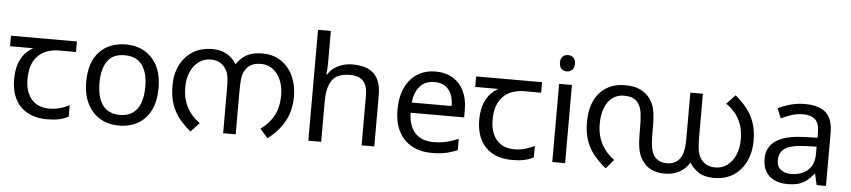

<svg xmlns="http://www.w3.org/2000/svg" viewBox="-44 -1029 5809 1311"><g transform="rotate(5 2860.0 -374.0)"><path d="M301 10Q183 10 118 -57Q53 -124 53 -245Q53 -325 82 -380.5Q111 -436 165 -465H6V-537H458V-465H345Q251 -465 197.5 -411.5Q144 -358 144 -252Q144 -165 187 -114.5Q230 -64 310 -64Q347 -64 381 -73.5Q415 -83 447 -99V-21Q418 -5 383 2.5Q348 10 301 10Z M1041 -269Q1041 -180 1010.5 -117.5Q980 -55 924 -22.5Q868 10 791 10Q720 10 664.5 -22.5Q609 -55 577 -117.5Q545 -180 545 -269Q545 -402 612 -474Q679 -546 794 -546Q867 -546 922.5 -513.5Q978 -481 1009.5 -419.5Q1041 -358 1041 -269ZM636 -269Q636 -206 652.5 -159.5Q669 -113 704 -88Q739 -63 793 -63Q847 -63 882 -88Q917 -113 933.5 -159.5Q950 -206 950 -269Q950 -333 933 -378Q916 -423 881.5 -447.5Q847 -472 792 -472Q710 -472 673 -418Q636 -364 636 -269Z M1383 -566Q1429 -566 1462 -552.5Q1495 -539 1518 -516.5Q1541 -494 1557 -465L1544 -466Q1575 -518 1618 -542Q1661 -566 1725 -566Q1802 -566 1856 -529.5Q1910 -493 1938.5 -431Q1967 -369 1967 -292Q1967 -226 1949 -173Q1931 -120 1896.5 -75.5Q1862 -31 1812 8L1758 -53Q1793 -78 1820.5 -111.5Q1848 -145 1863.5 -189.5Q1879 -234 1879 -292Q1879 -350 1860 -395.5Q1841 -441 1806 -467.5Q1771 -494 1724 -494Q1683 -494 1656.5 -479.5Q1630 -465 1614 -436Q1601 -414 1597 -382Q1593 -350 1593 -291V0H1507V-291Q1507 -348 1503 -381Q1499 -414 1485 -436Q1468 -465 1442 -479.5Q1416 -494 1379 -494Q1333 -494 1297.5 -467.5Q1262 -441 1242 -395.5Q1222 -350 1222 -292Q1222 -232 1238.5 -187Q1255 -142 1282 -110Q1309 -78 1342 -55L1284 8Q1241 -27 1207 -68.5Q1173 -110 1153.5 -164.5Q1134 -219 1134 -292Q1134 -373 1164.5 -434.5Q1195 -496 1251 -531Q1307 -566 1383 -566Z M2179 -537Q2179 -518 2177.5 -498Q2176 -478 2174 -462H2180Q2197 -490 2223 -508Q2249 -526 2281 -535.5Q2313 -545 2347 -545Q2412 -545 2455.5 -524.5Q2499 -504 2521 -461Q2543 -418 2543 -349V0H2456V-343Q2456 -408 2427 -440Q2398 -472 2336 -472Q2246 -472 2212.5 -421.5Q2179 -371 2179 -277V0H2091V-760H2179Z M2916 -546Q2985 -546 3034.5 -516Q3084 -486 3110.5 -431.5Q3137 -377 3137 -304V-251H2770Q2772 -160 2816.5 -112.5Q2861 -65 2941 -65Q2992 -65 3031.5 -74.5Q3071 -84 3113 -102V-25Q3072 -7 3032 1.5Q2992 10 2937 10Q2861 10 2802.5 -21Q2744 -52 2711.5 -113.5Q2679 -175 2679 -264Q2679 -352 2708.5 -415Q2738 -478 2791.5 -512Q2845 -546 2916 -546ZM2915 -474Q2852 -474 2815.5 -433.5Q2779 -393 2772 -321H3045Q3045 -367 3031 -401Q3017 -435 2988.5 -454.5Q2960 -474 2915 -474Z M3489 10Q3371 10 3306 -57Q3241 -124 3241 -245Q3241 -325 3270 -380.5Q3299 -436 3353 -465H3194V-537H3646V-465H3533Q3439 -465 3385.5 -411.5Q3332 -358 3332 -252Q3332 -165 3375 -114.5Q3418 -64 3498 -64Q3535 -64 3569 -73.5Q3603 -83 3635 -99V-21Q3606 -5 3571 2.5Q3536 10 3489 10Z M3851 -536V0H3763V-536ZM3808 -737Q3828 -737 3843.5 -723.5Q3859 -710 3859 -681Q3859 -653 3843.5 -639Q3828 -625 3808 -625Q3786 -625 3771 -639Q3756 -653 3756 -681Q3756 -710 3771 -723.5Q3786 -737 3808 -737Z M4532 12Q4488 12 4452 -2.5Q4416 -17 4391 -47Q4378 -63 4366 -85Q4354 -107 4347 -146Q4340 -185 4340 -251V-285Q4340 -340 4335 -381.5Q4330 -423 4313 -448Q4300 -469 4277 -481.5Q4254 -494 4210 -494Q4166 -494 4132.5 -468.5Q4099 -443 4081 -397Q4063 -351 4063 -289Q4063 -233 4078.5 -188Q4094 -143 4121 -109.5Q4148 -76 4183 -51L4130 11Q4080 -29 4045 -73Q4010 -117 3992.5 -171Q3975 -225 3975 -292Q3975 -378 4004 -439.5Q4033 -501 4087 -533.5Q4141 -566 4214 -566Q4271 -566 4310 -549.5Q4349 -533 4375 -503Q4394 -481 4405.5 -454.5Q4417 -428 4422 -393Q4427 -358 4427 -308V-259Q4427 -189 4434.5 -152Q4442 -115 4460 -94Q4474 -78 4494 -69Q4514 -60 4544 -60Q4572 -60 4593 -70Q4614 -80 4628 -97Q4645 -118 4653 -151Q4661 -184 4661 -245V-554H4747V-262Q4747 -206 4751.5 -173.5Q4756 -141 4769 -118Q4786 -89 4812.5 -74.5Q4839 -60 4875 -60Q4921 -60 4956.5 -86.5Q4992 -113 5012 -159Q5032 -205 5032 -263Q5032 -324 5016 -368.5Q5000 -413 4972.5 -445.5Q4945 -478 4912 -500L4970 -563Q5013 -528 5047 -486.5Q5081 -445 5100.5 -390.5Q5120 -336 5120 -263Q5120 -187 5091 -124.5Q5062 -62 5006.5 -25Q4951 12 4871 12Q4806 12 4767 -13.5Q4728 -39 4700 -82L4705 -81Q4677 -34 4634 -11Q4591 12 4532 12Z M5447 -545Q5545 -545 5592 -502Q5639 -459 5639 -365V0H5575L5558 -76H5554Q5531 -47 5506.5 -27.5Q5482 -8 5450.5 1Q5419 10 5374 10Q5326 10 5287.5 -7Q5249 -24 5227 -59.5Q5205 -95 5205 -149Q5205 -229 5268 -272.5Q5331 -316 5462 -320L5553 -323V-355Q5553 -422 5524 -448Q5495 -474 5442 -474Q5400 -474 5362 -461.5Q5324 -449 5291 -433L5264 -499Q5299 -518 5347 -531.5Q5395 -545 5447 -545ZM5473 -259Q5373 -255 5334.5 -227Q5296 -199 5296 -148Q5296 -103 5323.5 -82Q5351 -61 5394 -61Q5462 -61 5507 -98.5Q5552 -136 5552 -214V-262Z"/></g></svg>

Font: malayalam115
Style: Regular
Weight: 400
Designer: Jelle Bosma - Monotype Design Team
Foundry: Monotype Imaging Inc.
Version: Version 2.103